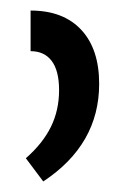

<svg xmlns="http://www.w3.org/2000/svg" viewBox="-20 -781 224 364"><path d="M168 -622Q168 -507 62 -437L29 -481Q61 -509 76.5 -540.5Q92 -572 92 -610Q92 -647 78 -665.5Q64 -684 38 -684V-761Q100 -761 134 -724.5Q168 -688 168 -622Z"/></svg>

Font: Noto Sans Armenian Narrow
Style: Regular
Weight: 400
Width: 4
Designer: Monotype Design team
Foundry: Monotype Imaging Inc.
Version: Version 1.000